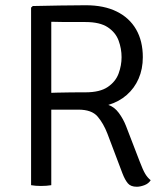

<svg xmlns="http://www.w3.org/2000/svg" viewBox="-20 -706 632 732"><path d="M524.5 -488Q524.5 -443 508.5 -406.2Q492.5 -369.5 463 -343.8Q433.5 -318 393 -306Q416 -298.5 433 -275.5Q450 -252.5 460.5 -225.5L512.5 -90.5Q525 -57.5 533.8 -43Q542.5 -28.5 554.5 -19Q546.5 -6 530.5 0Q514.5 6 501.5 6Q478.5 6 467.5 -7Q456.5 -20 447 -44.5L389.5 -196.5Q374.5 -235.5 352 -261.8Q329.5 -288 279 -288H143.5V-351Q167 -352 195.5 -352.8Q224 -353.5 253 -353.8Q282 -354 306 -354Q361 -354 391 -374.5Q421 -395 432.2 -425.8Q443.5 -456.5 443.5 -488Q443.5 -520.5 432.2 -551.2Q421 -582 391 -602Q361 -622 306 -622Q289.5 -622 265.8 -622Q242 -622 217.8 -622.2Q193.5 -622.5 175.5 -623V0Q167 1.5 157 2.2Q147 3 136 3Q126 3 116 2.2Q106 1.5 98.5 0V-677L105 -683Q157 -684 208 -685Q259 -686 307 -686Q376.5 -686 425 -662Q473.5 -638 499 -593.8Q524.5 -549.5 524.5 -488Z"/></svg>

Font: Signika Light
Style: Regular
Weight: 300
Designer: Anna Giedry
Foundry: Anna Giedry
Version: Version 2.000